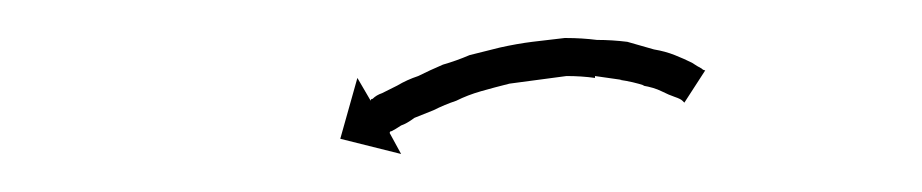

<svg xmlns="http://www.w3.org/2000/svg" viewBox="-20 -285 485 101"><path d="M339 -232Q339 -232 339 -232Q339 -232 339 -232Q339 -232 339 -232Q339 -232 339 -232Q338 -233 335 -234Q335 -234 335 -234Q335 -234 335 -234Q335 -234 335 -234Q335 -234 335 -234Q332 -235 328 -237Q328 -237 328 -237Q328 -237 328 -237Q328 -237 328 -237Q328 -237 328 -237Q324 -239 318 -240Q318 -240 318 -240Q318 -240 318 -240Q318 -240 318.5 -240Q319 -240 319 -240Q313 -242 306 -243Q306 -243 306 -243Q306 -243 306 -243Q307 -243 307 -243Q307 -243 307 -243Q300 -244 293 -245Q293 -245 293 -244.5Q293 -244 293 -244Q293 -244 293 -244Q293 -244 293 -244Q286 -245 278 -245Q278 -245 278 -245Q278 -245 278 -245Q278 -245 278 -245Q278 -245 278 -245Q271 -244 263 -243Q263 -243 263 -243Q263 -243 263 -243Q263 -243 263 -243Q263 -243 263 -243Q255 -242 248 -241Q248 -241 248 -241Q248 -241 248 -241Q248 -241 248 -241Q248 -241 248 -241Q240 -239 233 -237Q233 -237 233 -237Q233 -237 233 -237Q233 -237 233 -237Q233 -237 233 -237Q226 -235 220 -232Q220 -232 220 -232Q220 -232 220 -232Q220 -232 220 -232Q220 -232 220 -232Q214 -230 208 -227Q208 -227 208 -227Q208 -227 208 -227Q208 -227 208 -227Q208 -227 208 -227Q203 -225 198 -223Q198 -223 198 -223Q198 -223 198 -223Q198 -223 198 -223Q198 -223 198 -223Q194 -220 191 -219Q191 -219 191 -219Q191 -219 191 -219Q191 -219 191 -219Q191 -219 191 -219Q188 -217 186 -216Q185 -216 185 -215L191 -204L159 -212L168 -244L175 -232Q175 -233 176 -233Q178 -235 181 -236Q181 -236 181 -236Q181 -236 181 -236Q181 -236 181 -236Q181 -236 181 -236Q185 -238 189 -240Q189 -240 189 -240Q189 -240 189 -240Q189 -240 189 -240Q189 -240 189 -240Q194 -243 200 -245Q200 -245 200 -245Q200 -245 200 -245Q200 -245 200 -245Q200 -245 200 -245Q206 -248 213 -251Q213 -251 213 -251Q213 -251 213 -251Q213 -251 213 -251Q213 -251 213 -251Q220 -253 227 -256Q227 -256 227 -256Q227 -256 227 -256Q227 -256 227 -256Q227 -256 227 -256Q235 -258 243 -260Q243 -260 243 -260Q243 -260 243 -260Q243 -260 243 -260Q243 -260 243 -260Q252 -262 260 -263Q260 -263 260 -263Q260 -263 260 -263Q260 -263 260 -263Q260 -263 260 -263Q269 -264 277 -265Q277 -265 277 -265Q277 -265 277 -265Q278 -265 278 -265Q278 -265 278 -265Q286 -265 294 -264Q294 -264 294 -264Q294 -264 294 -264Q294 -264 294 -264Q294 -264 294 -264Q302 -264 310 -263Q310 -263 310 -263Q310 -263 310 -263Q310 -263 310 -263Q310 -263 310 -263Q317 -261 324 -259Q324 -259 324 -259Q324 -259 324 -259Q324 -259 324 -259Q324 -259 324 -259Q330 -258 335 -256Q335 -256 335 -256Q335 -256 335 -256Q335 -256 335 -256Q335 -256 335 -256Q340 -254 344 -252Q344 -252 344 -252Q344 -252 344 -252Q344 -252 344 -252Q344 -252 344 -252Q347 -250 349 -249Q349 -249 349 -249Q349 -249 349 -249Q349 -249 349 -249Q349 -249 349 -249Q350 -248 351 -248L340 -231Q340 -231 339 -232Z"/></svg>

Font: FRB American Cursive Just Arrows Light
Style: Italic
Weight: 300
Italic angle: -25°
Version: Version 2.0;Modular Font Editor K font №1